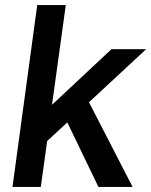

<svg xmlns="http://www.w3.org/2000/svg" viewBox="-20 -733 593 753"><path d="M29 0H140L165 -180L244 -253L366 0H500L329 -332L553 -540H417L184 -322L238 -713H126Z"/></svg>

Font: Ronzino Medium
Style: Italic
Weight: 500
Italic angle: -7.99998°
Designer: Nunzio Mazzaferro
Foundry: Collletttivo
Version: Version 1.000;Glyphs 3.3 (3337)